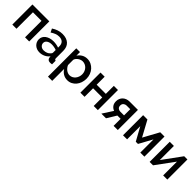

<svg xmlns="http://www.w3.org/2000/svg" viewBox="319 -1924 3530 3530"><g transform="rotate(45 2083.5 -159.5)"><path d="M507 0H399V-428H176V0H68V-523H507Z M780 10Q742 10 709.5 -2.5Q677 -15 653.5 -37Q630 -59 616.5 -89Q603 -119 603 -154Q603 -191 619 -221Q635 -251 664.5 -273Q694 -295 734.5 -307Q775 -319 824 -319Q861 -319 897 -312.5Q933 -306 962 -295V-331Q962 -389 929 -421.5Q896 -454 834 -454Q792 -454 751.5 -438.5Q711 -423 668 -394L634 -464Q735 -532 844 -532Q952 -532 1012 -477Q1072 -422 1072 -319V-130Q1072 -95 1101 -94V0Q1085 3 1073.5 4Q1062 5 1051 5Q1019 5 1001.5 -11Q984 -27 980 -52L977 -85Q942 -39 890.5 -14.5Q839 10 780 10ZM810 -71Q850 -71 885.5 -85.5Q921 -100 941 -126Q962 -144 962 -164V-233Q934 -244 902.5 -250Q871 -256 841 -256Q782 -256 744.5 -230.5Q707 -205 707 -163Q707 -124 736 -97.5Q765 -71 810 -71Z M1505 10Q1442 10 1394 -20Q1346 -50 1318 -98V213H1208V-523H1305V-429Q1335 -476 1382.5 -504Q1430 -532 1490 -532Q1544 -532 1589 -510Q1634 -488 1667 -451Q1700 -414 1718.5 -365Q1737 -316 1737 -262Q1737 -205 1720 -155.5Q1703 -106 1672 -69.5Q1641 -33 1598.5 -11.5Q1556 10 1505 10ZM1469 -84Q1504 -84 1532.5 -99Q1561 -114 1581.5 -139Q1602 -164 1613 -196Q1624 -228 1624 -262Q1624 -298 1611.5 -330Q1599 -362 1577.5 -386Q1556 -410 1526 -424Q1496 -438 1461 -438Q1440 -438 1417 -430Q1394 -422 1374 -408Q1354 -394 1339 -375.5Q1324 -357 1318 -335V-198Q1328 -174 1344 -153Q1360 -132 1379.5 -117Q1399 -102 1422 -93Q1445 -84 1469 -84Z M1946 -315H2184V-523H2292V0H2184V-222H1946V0H1838V-523H1946Z M2513 -201Q2468 -218 2440 -255Q2412 -292 2412 -352Q2412 -391 2426 -422.5Q2440 -454 2464 -476.5Q2488 -499 2521.5 -511.5Q2555 -524 2594 -524H2810V0H2701V-183H2616L2504 0H2383ZM2701 -272V-433H2604Q2574 -433 2548 -412Q2522 -391 2522 -351Q2522 -313 2545.5 -292.5Q2569 -272 2601 -272Z M3224 -217 3391 -523H3502V0H3396V-343L3253 -82H3196L3052 -343V0H2946V-523H3058Z M3746 -156 4014 -523H4098V0H3990V-359L3727 0H3638V-523H3746Z"/></g></svg>

Font: Oxford Sans SemiBold
Style: Regular
Weight: 600
Designer: Matt McInerney, Pablo Impallari, Rodrigo Fuenzalida
Foundry: Matt McInerney, Pablo Impallari, Rodrigo Fuenzalida
Version: Version 3.000g; ttfautohint (v1.5) -l 8 -r 28 -G 28 -x 14 -D